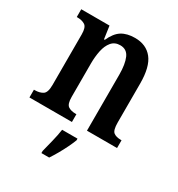

<svg xmlns="http://www.w3.org/2000/svg" viewBox="-181 -666 934 1006"><g transform="rotate(30 286.0 -163.0)"><path d="M19 0V-47H24Q53 -47 72 -59Q91 -71 91 -117V-423Q91 -466 73 -477.5Q55 -489 27 -489H23V-536H194L205 -459H210Q232 -508 263.5 -527.5Q295 -547 343 -547Q411 -547 448 -500.5Q485 -454 485 -353V-118Q485 -71 500.5 -59Q516 -47 545 -47H549V0H367V-338Q367 -402 351 -438.5Q335 -475 295 -475Q262 -475 243 -452Q224 -429 216.5 -392.5Q209 -356 209 -315V-113Q209 -70 226 -58.5Q243 -47 271 -47H276V0ZM219 208Q227 176 237 136Q247 96 252 61H345V71Q337 92 324 119Q311 146 295.5 173Q280 200 266 221H219Z"/></g></svg>

Font: Noto Serif Thai Condensed SemiBold
Style: Regular
Weight: 600
Width: 3
Designer: Monotype Design Team
Foundry: Monotype Imaging Inc.
Version: Version 2.002; ttfautohint (v1.8.4.7-5d5b)